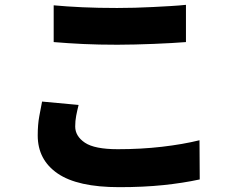

<svg xmlns="http://www.w3.org/2000/svg" viewBox="-20 -728 996 794"><path d="M202 -706Q255 -701 320.5 -698Q386 -695 464 -695Q499 -695 537.5 -696Q576 -697 613.5 -699Q651 -701 686 -703Q721 -705 749 -708V-554Q724 -552 689 -550Q654 -548 616 -546.5Q578 -545 538.5 -544Q499 -543 465 -543Q388 -543 324.5 -546Q261 -549 202 -554ZM305 -294Q299 -270 295 -249Q291 -228 291 -205Q291 -165 331 -138Q371 -111 467 -111Q563 -111 649.5 -121Q736 -131 805 -148L806 14Q737 29 655 37.5Q573 46 473 46Q301 46 218.5 -10.5Q136 -67 136 -168Q136 -213 142.5 -247.5Q149 -282 154 -308Z"/></svg>

Font: Kinto Sans Black
Style: Regular
Weight: 900
Designer: Authors: Ryoko NISHIZUKA  (kana & ideographs); Paul D. Hunt (Latin, Greek & Cyrillic); Wenlong ZHANG  (bopomofo); Sandol
Foundry: Adobe Systems Incorporated, ookami Inc.
Version: Version 0.001